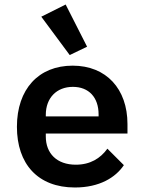

<svg xmlns="http://www.w3.org/2000/svg" viewBox="-20 -819 640 851"><path d="M312 12C421 12 492 -32 529 -87L456 -160C425 -117 380 -89 316 -89C232 -89 183 -139 183 -214V-227H545V-269C545 -425 451 -528 302 -528C151 -528 55 -424 55 -257C55 -93 147 12 312 12ZM303 -434C374 -434 417 -387 417 -312V-303H183V-310C183 -385 231 -434 303 -434ZM289 -575 366 -612 271 -799 163 -745Z"/></svg>

Font: IBM Mono SemiBold
Style: Regular
Weight: 600
Monospace: yes
Designer: Mike Abbink, Paul van der Laan, Pieter van Rosmalen
Foundry: Bold Monday
Version: Version 2.3